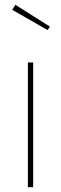

<svg xmlns="http://www.w3.org/2000/svg" viewBox="-20 -779 253 799"><path d="M118 -519V0H96V-519ZM44 -759 188 -668 178 -654 31 -738Z"/></svg>

Font: Fira Sans Extra Condensed Thin
Style: Regular
Weight: 250
Width: 1
Designer: Carrois Corporate & Edenspiekermann AG
Foundry: Carrois Corporate GbR & Edenspiekermann AG
Version: Version 4.203